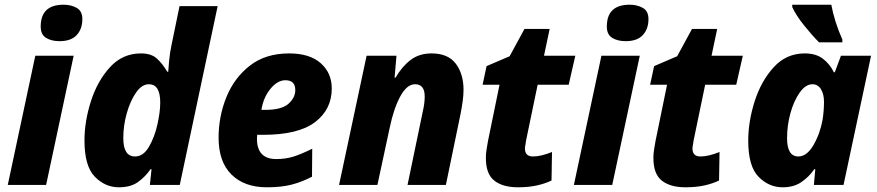

<svg xmlns="http://www.w3.org/2000/svg" viewBox="-20 -786 3729 816"><path d="M233 -611Q282 -611 306 -637Q330 -663 330 -705Q330 -739 306 -752.5Q282 -766 250 -766Q153 -766 153 -673Q153 -639 176 -625Q199 -611 233 -611ZM13 0H176L293 -549H130Z M554 -121Q504 -121 504 -199Q504 -253 519 -305.5Q534 -358 558.5 -393Q583 -428 613 -428Q661 -428 661 -350Q661 -311 649 -257Q637 -203 613 -162Q589 -121 554 -121ZM485 10Q535 10 566 -12Q597 -34 620 -67H624L617 0H744L905 -760H743L709 -595Q702 -563 698.5 -525Q695 -487 695 -481H691Q671 -515 647 -537Q623 -559 579 -559Q501 -559 447.5 -500.5Q394 -442 366.5 -356Q339 -270 339 -189Q339 -80 383 -35Q427 10 485 10Z M1114 10Q1176 10 1220 -1.5Q1264 -13 1306 -35L1307 -154Q1263 -132 1229 -121Q1195 -110 1154 -110Q1072 -110 1072 -197Q1072 -207 1073 -213H1098Q1248 -213 1319 -267Q1390 -321 1390 -410Q1390 -476 1343 -517.5Q1296 -559 1209 -559Q1109 -559 1042.5 -507.5Q976 -456 942.5 -374Q909 -292 909 -201Q909 -98 964 -44Q1019 10 1114 10ZM1091 -319Q1099 -371 1129 -408Q1159 -445 1193 -445Q1235 -445 1235 -403Q1235 -371 1206 -345Q1177 -319 1107 -319Z M1421 0H1584L1636 -242Q1653 -324 1681 -376Q1709 -428 1744 -428Q1785 -428 1785 -376Q1785 -347 1777 -313L1712 0H1875L1938 -305Q1943 -331 1946.5 -356.5Q1950 -382 1950 -404Q1950 -472 1917 -515.5Q1884 -559 1814 -559Q1762 -559 1725.5 -531.5Q1689 -504 1661 -456H1657L1665 -549H1538Z M2181 10Q2227 10 2262.5 2Q2298 -6 2324 -19L2326 -140Q2279 -121 2245 -121Q2211 -121 2211 -155Q2211 -161 2213 -170.5Q2215 -180 2216 -190L2265 -426H2397L2425 -549H2292L2316 -663H2209L2146 -547L2048 -505L2031 -426H2103L2054 -187Q2051 -170 2048 -151.5Q2045 -133 2045 -118Q2044 -48 2080 -19Q2116 10 2181 10Z M2639 -611Q2688 -611 2712 -637Q2736 -663 2736 -705Q2736 -739 2712 -752.5Q2688 -766 2656 -766Q2559 -766 2559 -673Q2559 -639 2582 -625Q2605 -611 2639 -611ZM2419 0H2582L2699 -549H2536Z M2893 10Q2939 10 2974.5 2Q3010 -6 3036 -19L3038 -140Q2991 -121 2957 -121Q2923 -121 2923 -155Q2923 -161 2925 -170.5Q2927 -180 2928 -190L2977 -426H3109L3137 -549H3004L3028 -663H2921L2858 -547L2760 -505L2743 -426H2815L2766 -187Q2763 -170 2760 -151.5Q2757 -133 2757 -118Q2756 -48 2792 -19Q2828 10 2893 10Z M3373 -121Q3325 -121 3325 -199Q3325 -253 3339.5 -305.5Q3354 -358 3379 -393Q3404 -428 3433 -428Q3456 -428 3469 -407Q3482 -386 3482 -353Q3482 -316 3476 -277Q3465 -217 3437 -169Q3409 -121 3373 -121ZM3306 10Q3353 10 3385 -11.5Q3417 -33 3441 -67H3445L3439 0H3565L3682 -549H3554L3528 -479H3524Q3506 -515 3476.5 -537Q3447 -559 3400 -559Q3322 -559 3268.5 -500.5Q3215 -442 3187.5 -356Q3160 -270 3160 -188Q3160 -79 3204 -34.5Q3248 10 3306 10ZM3461 -606H3560V-618Q3543 -656 3531 -694.5Q3519 -733 3513 -766H3347V-756Q3363 -721 3397 -678.5Q3431 -636 3461 -606Z"/></svg>

Font: Noto Sans Display Extra
Style: Italic
Weight: 800
Italic angle: -12°
Designer: Monotype Design Team
Foundry: Monotype Imaging Inc.
Version: Version 1.900